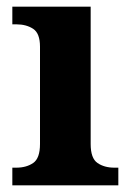

<svg xmlns="http://www.w3.org/2000/svg" viewBox="-20 -556 392 576"><path d="M17 0V-53H29Q59 -53 79.5 -67Q100 -81 100 -124V-416Q100 -456 79.5 -469.5Q59 -483 29 -483H17V-536H252V-124Q252 -81 272.5 -67Q293 -53 323 -53H335V0Z"/></svg>

Font: Noto Serif
Style: Bold
Weight: 700
Designer: Monotype Design Team
Foundry: Monotype Imaging Inc.
Version: Version 2.014